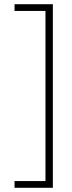

<svg xmlns="http://www.w3.org/2000/svg" viewBox="-20 -769 340 912"><path d="M49 -717H196V91H49V123H231V-749H49Z"/></svg>

Font: TitilliumText22L
Style: 1 wt
Weight: 100
Designer: Campivisivi
Foundry: Campivisivi
Version: 1.000